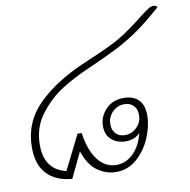

<svg xmlns="http://www.w3.org/2000/svg" viewBox="-79 -778 849 860"><g transform="rotate(-10 345.5 -348.0)"><path d="M562 -222Q562 -175 540 -122Q518 -69 477 -32.5Q436 4 381 4Q338 4 298.5 -23Q259 -50 237 -115L182 0Q108 -6 68 -48.5Q28 -91 28 -169Q28 -283 108.5 -363.5Q189 -444 325 -502Q436 -549 479.5 -572.5Q523 -596 591 -648L610 -663Q642 -687 652.5 -693.5Q663 -700 674 -700Q688 -700 691 -691Q627 -634 578 -600Q529 -566 479.5 -540.5Q430 -515 337 -474Q270 -445 213 -409Q156 -373 110.5 -313.5Q65 -254 65 -174Q65 -62 162 -39L240 -195H259Q270 -115 304 -71Q338 -27 388 -27Q432 -27 465.5 -60Q499 -93 513 -150Q488 -124 448 -124Q409 -124 383.5 -146Q358 -168 358 -208Q358 -251 389 -284Q420 -317 472 -317Q513 -317 537.5 -293.5Q562 -270 562 -222ZM526 -230Q526 -257 510.5 -273Q495 -289 469 -289Q437 -289 414.5 -266Q392 -243 392 -211Q392 -184 407.5 -168Q423 -152 449 -152Q481 -152 503.5 -175Q526 -198 526 -230Z"/></g></svg>

Font: Thasadith
Style: Italic
Weight: 400
Italic angle: -9°
Designer: Cadson Demak Co.,Ltd.
Foundry: Cadson Demak Co.,Ltd.
Version: Version 1.000; ttfautohint (v1.6)